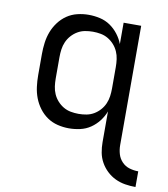

<svg xmlns="http://www.w3.org/2000/svg" viewBox="-84 -599 783 893"><g transform="rotate(10 308.0 -152.5)"><path d="M616 223Q591 223 566.5 219Q542 215 520 204.5Q498 194 480 177Q462 160 450 138.5Q438 117 433.5 93Q429 69 429 44V-101Q420 -77 403.5 -55.5Q387 -34 365 -19Q343 -4 316.5 2Q290 8 263 8Q236 8 209.5 1.5Q183 -5 161 -20Q139 -35 122.5 -57Q106 -79 96.5 -104Q87 -129 83.5 -156Q80 -183 80 -210V-310Q80 -337 83.5 -364Q87 -391 96.5 -416Q106 -441 122.5 -463Q139 -485 161 -500Q183 -515 209.5 -521.5Q236 -528 263 -528Q290 -528 316.5 -522Q343 -516 365 -501Q387 -486 403.5 -464.5Q420 -443 429 -419V-520H512V44Q512 65 518 85.5Q524 106 539 121.5Q554 137 574.5 143Q595 149 616 149ZM296 -66Q315 -66 333.5 -69.5Q352 -73 368 -82.5Q384 -92 396.5 -106Q409 -120 416.5 -137Q424 -154 426.5 -172.5Q429 -191 429 -210V-310Q429 -329 426.5 -347.5Q424 -366 416.5 -383Q409 -400 396.5 -414Q384 -428 368 -437.5Q352 -447 333.5 -450.5Q315 -454 296 -454Q277 -454 258.5 -450.5Q240 -447 224 -437.5Q208 -428 195.5 -414Q183 -400 175.5 -383Q168 -366 165.5 -347.5Q163 -329 163 -310V-210Q163 -191 165.5 -172.5Q168 -154 175.5 -137Q183 -120 195.5 -106Q208 -92 224 -82.5Q240 -73 258.5 -69.5Q277 -66 296 -66Z"/></g></svg>

Font: Iosevka Extended
Style: Regular
Weight: 400
Width: 7
Monospace: yes
Designer: Belleve Invis
Foundry: Belleve Invis
Version: Version 32.5.0; ttfautohint (v1.8.4)